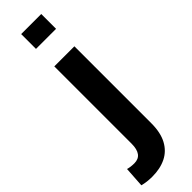

<svg xmlns="http://www.w3.org/2000/svg" viewBox="-375 -758 967 967"><g transform="rotate(-45 108.5 -274.5)"><path d="M205.5 -656H62.5V-761.5H205.5ZM22 213.5Q-17 213.5 -48 205L-41 96Q-20.5 102 5.5 102Q65.5 102 65.5 22V-528.5H208.5V19.5Q208.5 86 185.5 129Q162.5 172 120.5 192.8Q78.5 213.5 22 213.5Z"/></g></svg>

Font: Roberto Sans
Style: Bold
Weight: 700
Designer: Google (font) & Cristiano Sobral (main changes)
Version: Version 1.000;October 12, 2021;FontCreator 14.0.0.2814 64-bi